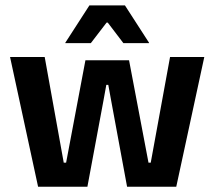

<svg xmlns="http://www.w3.org/2000/svg" viewBox="-20 -706 810 726"><path d="M124 0 18 -490.5H149L221 -91H230L303 -478H468L541.5 -91H550L623 -490.5H752.5L646.5 0H460.5L400.5 -324.5L389.5 -385H382L371 -324.5L310.5 0ZM318 -685.5H452.5L543.5 -544.5V-543H446.5L387.5 -620.5H383L323.5 -543H227V-544.5Z"/></svg>

Font: Anek Latin SemiBold
Style: Regular
Weight: 600
Designer: Yesha Goshar
Foundry: Ek Type
Version: Version 1.003